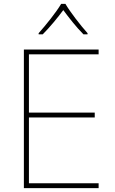

<svg xmlns="http://www.w3.org/2000/svg" viewBox="-20 -969 590 989"><path d="M317 -949H295C271 -908 216 -839 179 -798V-792H200C237 -829 278 -879 306 -917C334 -879 373 -829 410 -792H431V-798C394 -839 341 -908 317 -949ZM488 0V-25H129V-364H468V-389H129V-689H488V-714H103V0Z"/></svg>

Font: Noto Sans Arabic UI Th
Style: Regular
Weight: 100
Designer: Monotype Design Team, Nadine Chahine and Nizar Qandah
Foundry: Monotype Imaging Inc.
Version: Version 2.010